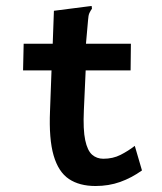

<svg xmlns="http://www.w3.org/2000/svg" viewBox="-20 -611 540 641"><path d="M299 10Q245 10 210 -13.5Q175 -37 159 -92Q143 -147 147 -241L152 -376H57L59 -465H156L160 -575L277 -590L286 -591L287 -582Q282 -575 278.5 -567.5Q275 -560 274 -544L267 -465H417L416 -376H266L260 -243Q257 -178 264.5 -143Q272 -108 287.5 -94.5Q303 -81 325 -81Q357 -81 382.5 -94Q408 -107 430 -124L454 -42Q419 -17 381 -3.5Q343 10 299 10Z"/></svg>

Font: Ligconsolata
Style: Bold
Weight: 700
Monospace: yes
Designer: Raph Levien, Cyreal, Brenton Simpson
Foundry: Raph Levien, Cyreal, Google
Version: Version 3.001; ttfautohint (v1.8.2.53-6de2)